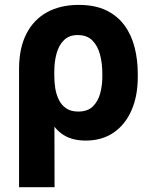

<svg xmlns="http://www.w3.org/2000/svg" viewBox="-20 -573 632 796"><path d="M59 203.1V-288.5Q59.3 -374.2 89.6 -433.2Q119.8 -492.1 175.3 -522.4Q230.9 -552.7 306.2 -552.7Q373.4 -552.7 420.2 -530.2Q466.9 -507.6 495.8 -468.2Q524.8 -428.7 538 -377Q551.2 -325.3 551.2 -266.8V-257Q551.7 -176.9 525.7 -116.8Q499.8 -56.8 451.5 -23.5Q403.1 9.8 335.4 9.8Q272 9.8 232.8 -20.8Q193.7 -51.5 171.8 -106.2Q150 -160.9 137.7 -233L205.1 -257.8Q205.1 -233 209.1 -207.1Q213.2 -181.2 224 -159.3Q234.8 -137.3 254.3 -123.9Q273.9 -110.5 304.5 -110.5Q343.8 -110.5 365.5 -132.3Q387.2 -154 395.9 -187.7Q404.6 -221.5 404.3 -257V-266.8Q404.3 -310.4 394.6 -346.9Q385 -383.4 362.6 -405.6Q340.3 -427.7 302.1 -427.7Q266.9 -427.7 245.4 -406.7Q223.8 -385.7 214.4 -350.8Q204.9 -315.9 205.1 -274.2L206.2 203.1Z"/></svg>

Font: GitLab Sans
Style: Regular
Weight: 400
Designer: Rasmus Andersson
Foundry: Modifications by GitLab B.V., manufactured by rsms
Version: Version 4.000;git-c8fb6b7